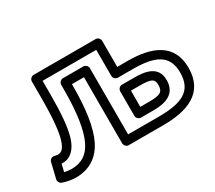

<svg xmlns="http://www.w3.org/2000/svg" viewBox="-127 -749 1112 995"><g transform="rotate(-30 428.5 -251.5)"><path d="M817 -168C817 -56.9 743.9 -25 604 -25H423V-421C423 -436.1 408.7 -446 398 -446H276C260.9 -446 251 -431.7 251 -421V-387C251 -251.4 235.1 -154.2 207 -97C179.7 -41.2 139.5 -16 79 -16C68.9 -16 51.6 -18.4 37.9 -21.3L48.8 -66.3C53.3 -66 54.1 -66 57 -66C105.5 -66 137.2 -103.1 153.8 -154.8C170.8 -207.6 178 -290.2 178 -406V-487H499V-331C499 -315.9 513.3 -306 524 -306H612C746.9 -306 817 -273 817 -168ZM867 -168C867 -313.6 751.8 -356 612 -356H549V-512C549 -522.7 539.1 -537 524 -537H153C142.3 -537 128 -527.1 128 -512V-406C128 -292.5 119.9 -212.7 106.2 -170.2C92.2 -126.6 75.2 -116 57 -116C51.8 -116 44.8 -116.9 36.4 -119.2C22.2 -122.9 8.8 -113.9 5.7 -100.9L-16.3 -9.9C-19 1.2 -13.1 14.3 -1.6 19.1C18.4 27.4 52.9 34 79 34C157.1 34 217.3 -4.1 252 -75C286 -144.5 301 -248 301 -387V-396H373V0C373 10.7 382.9 25 398 25H604C748.1 25 867 -16.1 867 -168ZM601 -67C670.7 -67 737 -86.4 737 -169C737 -252.9 662.9 -264 598 -264H524C508.9 -264 499 -249.7 499 -239V-92C499 -76.9 513.3 -67 524 -67ZM601 -117H549V-214H598C667.2 -214 687 -206.7 687 -169C687 -127 668 -117 601 -117Z"/></g></svg>

Font: Fog Sans
Style: Outline
Weight: 700
Foundry: Intel Corporation
Version: Version 1.00